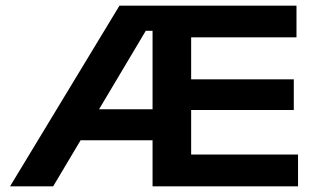

<svg xmlns="http://www.w3.org/2000/svg" viewBox="-20 -659 1125 679"><path d="M15.5 0 402.5 -639H550.5L549.5 -550H495.5L168 0ZM203 -163V-272.5H538V-163ZM540.5 0V-112.5H1034V0ZM519.5 0V-639H656V0ZM594.5 -270V-378.5H1019V-270ZM540.5 -527V-639H1028.5V-527Z"/></svg>

Font: Anek Gujarati SemiExpanded SemiBold
Style: Regular
Weight: 600
Width: 6
Designer: Mrunmayee Ghaisas (Gujarati), Yesha Goshar (Latin)
Foundry: Ek Type
Version: Version 1.003